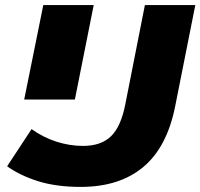

<svg xmlns="http://www.w3.org/2000/svg" viewBox="-20 -720 787 754"><path d="M297 14Q202 14 131 -8Q60 -30 8 -67L104 -213Q150 -180 202 -163.5Q254 -147 306 -147Q377 -147 416 -185Q455 -223 472 -310L549 -700H747L668 -303Q636 -142 542.5 -64Q449 14 297 14ZM75 -329 150 -700H348L274 -329Z"/></svg>

Font: Montserrat Thin ExtraBold
Style: Italic
Weight: 800
Italic angle: -11.3°
Version: Version 9.000